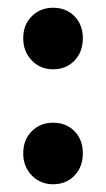

<svg xmlns="http://www.w3.org/2000/svg" viewBox="-20 -467 275 496"><path d="M117 -447Q151 -447 172.5 -425Q194 -403 194 -368Q194 -333 172.5 -310.5Q151 -288 117 -288Q84 -288 62 -311Q40 -334 40 -368Q40 -403 62 -425Q84 -447 117 -447ZM117 -150Q151 -150 172.5 -128Q194 -106 194 -71Q194 -36 172.5 -13.5Q151 9 117 9Q84 9 62 -14Q40 -37 40 -71Q40 -106 62 -128Q84 -150 117 -150Z"/></svg>

Font: Montserrat-Arabic SemiBold
Style: Regular
Weight: 600
Designer: Mohamed Gaber
Foundry: Kief Type Foundry
Version: Version 5.008;PS 005.008;hotconv 1.0.88;makeotf.lib2.5.64775